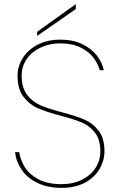

<svg xmlns="http://www.w3.org/2000/svg" viewBox="-20 -903 576 930"><path d="M278 7Q211 7 161.5 -17Q112 -41 85 -80.5Q58 -120 53 -166H73Q78 -131 98.5 -96Q119 -61 163.5 -36Q208 -11 278 -11Q334 -11 377 -32.5Q420 -54 443 -90Q466 -126 466 -170Q466 -227 440 -260.5Q414 -294 375.5 -310Q337 -326 272 -343Q204 -361 163 -379Q122 -397 93.5 -434.5Q65 -472 65 -536Q65 -582 90.5 -622.5Q116 -663 163.5 -687Q211 -711 272 -711Q334 -711 379 -689Q424 -667 449.5 -633.5Q475 -600 483 -563H463Q456 -592 434 -622Q412 -652 371 -672.5Q330 -693 272 -693Q221 -693 178.5 -673.5Q136 -654 110.5 -618.5Q85 -583 85 -536Q85 -478 111.5 -443.5Q138 -409 177 -392.5Q216 -376 281 -359Q349 -341 389.5 -323.5Q430 -306 458 -269.5Q486 -233 486 -170Q486 -126 462.5 -85Q439 -44 392 -18.5Q345 7 278 7ZM347 -859 160 -729V-749L347 -883Z"/></svg>

Font: Fz Poppins Thin
Style: Regular
Weight: 100
Designer: Ninad Kale (Devanagari), Jonny Pinhorn (Latin)
Foundry: Indian Type Foundry
Version: Vit hóa bi Vntype.Com & FontZin.Com